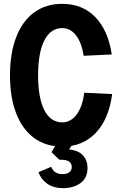

<svg xmlns="http://www.w3.org/2000/svg" viewBox="-20 -746 640 998"><path d="M304 16Q218 16 157 -29Q96 -74 64 -157Q32 -240 32 -354Q32 -469 64 -552.5Q96 -636 157 -681Q218 -726 304 -726Q408 -726 475 -657.5Q542 -589 561 -463L415 -456Q404 -526 374.5 -563Q345 -600 304 -600Q243 -600 210.5 -536Q178 -472 178 -354Q178 -237 210.5 -173.5Q243 -110 304 -110Q347 -110 377.5 -149.5Q408 -189 418 -264L563 -257Q546 -127 478 -55.5Q410 16 304 16ZM309 232Q258 232 225.5 209Q193 186 180 149L246 121Q254 140 268 149.5Q282 159 305 159Q327 159 340 149.5Q353 140 353 123Q353 105 340.5 94.5Q328 84 288 84L248 45L280 -10H366L339 31Q389 36 412 62.5Q435 89 435 126Q435 180 398 206Q361 232 309 232Z"/></svg>

Font: Geist Mono
Style: Bold
Weight: 700
Monospace: yes
Designer: Basement.studio, Andrés Briganti, Mateo Zaragoza
Foundry: Basement.studio, Vercel, Andrés Briganti, Guido Ferreyra, Mateo Zaragoza
Version: Version 1.500; ttfautohint (v1.8.4.7-5d5b)